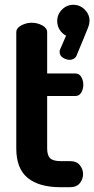

<svg xmlns="http://www.w3.org/2000/svg" viewBox="-20 -782 394 802"><path d="M233 0Q143 0 95.5 -39Q48 -78 48 -162V-647Q48 -665 69 -676Q90 -687 112 -687Q136 -687 156.5 -676Q177 -665 177 -647V-475H295Q311 -475 319.5 -460.5Q328 -446 328 -428Q328 -410 319.5 -395.5Q311 -381 295 -381H177V-162Q177 -133 189.5 -121Q202 -109 233 -109H272Q300 -109 313.5 -92Q327 -75 327 -55Q327 -34 313.5 -17Q300 0 272 0ZM272 -532Q258 -532 243.5 -540.5Q229 -549 229 -566Q229 -573 233 -580L256 -633Q239 -642 229 -658Q219 -674 219 -694Q219 -722 239 -742Q259 -762 286 -762Q314 -762 334 -742Q354 -722 354 -695Q354 -690 352.5 -682Q351 -674 345 -659.5Q339 -645 328 -618Q317 -591 299 -548Q295 -540 287 -536Q279 -532 272 -532Z"/></svg>

Font: Dosis ExtraLight
Style: Bold
Weight: 700
Version: Version 3.001; ttfautohint (v1.8.2)